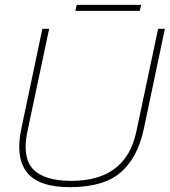

<svg xmlns="http://www.w3.org/2000/svg" viewBox="-20 -763 701 793"><path d="M291 -718 297 -743H563L557 -718ZM269 10Q139 10 91 -51.5Q43 -113 68 -231L155 -644H183L93 -219Q71 -113 116.5 -64.5Q162 -16 275 -16Q500 -16 543 -219L633 -644H661L574 -231Q549 -112 478.5 -51Q408 10 269 10Z"/></svg>

Font: Kanit Thin
Style: Italic
Weight: 250
Italic angle: -12°
Designer: Katatrad Team
Foundry: CadsonDemak
Version: Version 2.000; ttfautohint (v1.8.3)